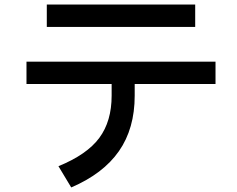

<svg xmlns="http://www.w3.org/2000/svg" viewBox="-20 -781 1040 841"><path d="M185 -761H835V-663H185ZM924 -511V-413H570V-362Q570 -218 501 -119Q432 -20 292 40L236 -53Q361 -104 415 -177Q469 -250 469 -362V-413H96V-511Z"/></svg>

Font: IBM Plex Sans JP Medm
Style: Regular
Weight: 500
Designer: Mike Abbink; Paul van der Laan; Pieter van Rosmalen; Wujin Sim; Yejin Wi; Jinhee Kim; Boomi Park; Yona Kim; Kichan Ma
Foundry: Sandoll Inc.
Version: Version 1.002